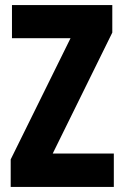

<svg xmlns="http://www.w3.org/2000/svg" viewBox="-20 -734 488 754"><path d="M427 0V-131H187L421 -606V-714H27V-584H257L22 -108V0Z"/></svg>

Font: Noto Sans Devanagari ExtraCondensed ExtraBold
Style: Regular
Weight: 800
Width: 2
Designer: Jelle Bosma - Monotype Design Team
Foundry: Monotype Imaging Inc.
Version: Version 2.004